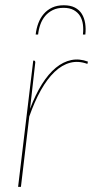

<svg xmlns="http://www.w3.org/2000/svg" viewBox="-20 -728 362 748"><path d="M50.5 0ZM50.5 0 109.5 -492H111.5Q115.5 -492 116.5 -489.8Q117.5 -487.5 117.5 -485L97 -304Q118 -359.5 143.2 -399.8Q168.5 -440 197.2 -463.8Q226 -487.5 257.5 -494Q289 -500.5 322.5 -488L320.5 -479Q285.5 -492 253.2 -483.5Q221 -475 192.5 -447.8Q164 -420.5 139.2 -376.5Q114.5 -332.5 94 -274L61.5 0ZM228.5 -707.5Q254.5 -707.5 271.8 -698.5Q289 -689.5 298.8 -673.8Q308.5 -658 311.8 -637.2Q315 -616.5 312.5 -593.5H303Q305.5 -613.5 303 -632.5Q300.5 -651.5 291.8 -665.8Q283 -680 267.2 -688.8Q251.5 -697.5 227.5 -697.5Q203.5 -697.5 185.8 -688.8Q168 -680 156 -665.8Q144 -651.5 137.2 -632.5Q130.5 -613.5 128.5 -593.5H119Q121.5 -616.5 129.2 -637.2Q137 -658 150.5 -673.8Q164 -689.5 183.2 -698.5Q202.5 -707.5 228.5 -707.5Z"/></svg>

Font: Lato Hairline
Style: Italic
Weight: 100
Italic angle: -7°
Designer: Lukasz Dziedzic
Foundry: tyPoland Lukasz Dziedzic
Version: Version 2.007; 2014-02-27